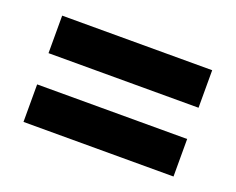

<svg xmlns="http://www.w3.org/2000/svg" viewBox="-58 -507 554 451"><g transform="rotate(20 219.0 -281.0)"><path d="M31.2 -320.3V-414.1H406.2V-320.3ZM31.2 -148.4V-242.2H406.2V-148.4Z"/></g></svg>

Font: Sudo
Style: Bold
Weight: 700
Monospace: yes
Designer: Jens Kutilek
Foundry: Jens Kutilek
Version: Version 0.040